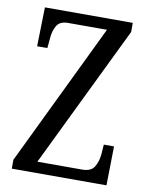

<svg xmlns="http://www.w3.org/2000/svg" viewBox="-81 -774 646 833"><g transform="rotate(10 241.5 -357.0)"><path d="M29 0V-39L331 -665H159Q123 -665 109.5 -641Q96 -617 94 -585L90 -542H45L49 -714H436V-674L133 -49H330Q369 -49 383.5 -72.5Q398 -96 401 -130L404 -172H449L446 0Z"/></g></svg>

Font: Noto Serif Lao ExtraCondensed
Style: Regular
Weight: 400
Width: 2
Designer: Monotype Design Team
Foundry: Monotype Imaging Inc.
Version: Version 2.003; ttfautohint (v1.8.4.7-5d5b)